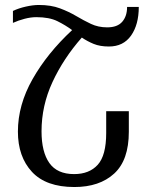

<svg xmlns="http://www.w3.org/2000/svg" viewBox="-20 -742 601 772"><path d="M32 -650V-698Q55 -709 84 -715.5Q113 -722 136 -722Q185 -722 221 -708.5Q257 -695 286.5 -677.5Q316 -660 345.5 -646Q375 -632 411 -632Q452 -632 471.5 -654.5Q491 -677 491 -714H538Q538 -643 507 -599Q476 -555 418 -555Q382 -555 356.5 -565.5Q331 -576 309 -591Q235 -507 191 -412Q147 -317 147 -214Q147 -131 178.5 -86.5Q210 -42 278 -42Q339 -42 373 -79.5Q407 -117 407 -207V-295H498V-212Q498 -98 439 -44Q380 10 279 10Q165 10 108.5 -51Q52 -112 52 -213Q52 -320 111 -424Q170 -528 270 -621Q243 -641 210.5 -657Q178 -673 126 -673Q104 -673 79 -666.5Q54 -660 32 -650Z"/></svg>

Font: Noto Serif Armenian Condensed Medium
Style: Regular
Weight: 500
Width: 3
Designer: Monotype Design Team
Foundry: Monotype Imaging Inc.
Version: Version 2.008; ttfautohint (v1.8.4.7-5d5b)